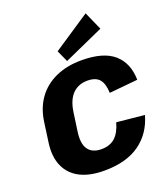

<svg xmlns="http://www.w3.org/2000/svg" viewBox="-174 -1109 1087 1242"><g transform="rotate(-20 369.5 -488.0)"><path d="M329 11Q228 11 162 -23.5Q96 -58 67 -124Q38 -190 51 -283L70 -420Q83 -512 130.5 -577Q178 -642 255 -676.5Q332 -711 432 -711Q582 -711 654.5 -648Q727 -585 729 -469L533 -450Q531 -514 505.5 -544Q480 -574 423 -574Q361 -574 321.5 -534.5Q282 -495 270 -415L252 -288Q240 -206 268 -166Q296 -126 359 -126Q418 -126 453.5 -158.5Q489 -191 507 -257L698 -238Q665 -120 573 -54.5Q481 11 329 11ZM618 -861 344 -738 308 -818 562 -987Z"/></g></svg>

Font: Pathway Extreme 28pt ExtraBold
Style: Italic
Weight: 800
Italic angle: -8°
Designer: Eduardo Rodriguez Tunni
Foundry: Eduardo Rodriguez Tunni
Version: Version 1.001;gftools[0.9.26]